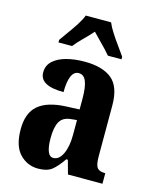

<svg xmlns="http://www.w3.org/2000/svg" viewBox="-116 -843 741 930"><g transform="rotate(15 254.5 -378.0)"><path d="M165 10Q111 10 73 -29.5Q35 -69 35 -153Q35 -235 80.5 -273.5Q126 -312 218 -316L286 -319V-374Q286 -430 274.5 -459Q263 -488 237 -488Q213 -488 201 -460Q189 -432 189 -380Q69 -380 69 -447Q69 -482 93.5 -504.5Q118 -527 159 -538Q200 -549 250 -549Q341 -549 387.5 -510.5Q434 -472 434 -379V-123Q434 -82 444.5 -67.5Q455 -53 483 -53H486V0H313L294 -69H286Q258 -28 234 -9Q210 10 165 10ZM223 -59Q252 -59 269.5 -96Q287 -133 287 -191V-266L257 -263Q217 -259 201.5 -231Q186 -203 186 -149Q186 -106 195 -82.5Q204 -59 223 -59ZM103 -619Q116 -638 135 -664Q154 -690 171.5 -717Q189 -744 197 -766H324Q333 -744 350.5 -717Q368 -690 387 -664Q406 -638 419 -619V-606H351Q342 -617 325.5 -634.5Q309 -652 291 -670Q273 -688 260 -702Q241 -680 213.5 -653Q186 -626 171 -606H103Z"/></g></svg>

Font: Noto Serif Tamil ExtraCondensed ExtraBold
Style: Italic
Weight: 800
Width: 2
Italic angle: -12°
Designer: Indian Type Foundry, Tom Grace, and the Monotype Design Team
Foundry: Monotype Imaging Inc.
Version: Version 2.003; ttfautohint (v1.8.4.7-5d5b)